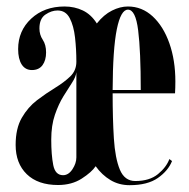

<svg xmlns="http://www.w3.org/2000/svg" viewBox="-20 -546 569 577"><path d="M154.5 10Q94 10 60.5 -22.5Q27 -55 27 -110.5Q27 -160 45.5 -192Q64 -224 91.2 -244.8Q118.5 -265.5 145.5 -282Q172.5 -298.5 191 -316.2Q209.5 -334 209.5 -360.5Q209.5 -398 205.5 -433.2Q201.5 -468.5 189.5 -491.5Q177.5 -514.5 153 -514.5Q134.5 -514.5 116.5 -502.2Q98.5 -490 98.5 -460.5Q98.5 -441.5 108.5 -426.5Q118.5 -411.5 118.5 -388.5Q118.5 -365 107.8 -350.2Q97 -335.5 76 -335.5Q56 -335.5 45.2 -352.2Q34.5 -369 34.5 -398.5Q34.5 -453.5 73.8 -490Q113 -526.5 174 -526.5Q204 -526.5 229 -514.5Q254 -502.5 271 -475.5Q292 -502 316.5 -514.2Q341 -526.5 364.5 -526.5Q406.5 -526.5 438.8 -496.8Q471 -467 489 -416Q507 -365 507 -301Q507 -282 506 -265.5H318.5Q318.5 -189.5 322.2 -130Q326 -70.5 340.2 -36.2Q354.5 -2 386.5 -2Q429.5 -2 454.8 -22.8Q480 -43.5 489 -68L497 -62Q485.5 -33 454.5 -11.2Q423.5 10.5 369.5 10.5Q337.5 10.5 312 -4.8Q286.5 -20 267.5 -46.5Q255.5 -28.5 225.5 -9.2Q195.5 10 154.5 10ZM364.5 -517Q343 -517 331 -457.8Q319 -398.5 318.5 -275.5H403Q403 -392.5 395.2 -454.8Q387.5 -517 364.5 -517ZM169.5 -19.5Q186 -19.5 197.8 -37.5Q209.5 -55.5 209.5 -73V-329Q208 -315 196.5 -297.5Q185 -280 170.5 -256.5Q156 -233 145 -201Q134 -169 134 -126.5Q134 -80.5 140 -50Q146 -19.5 169.5 -19.5Z"/></svg>

Font: Imbue 100pt SemiBold
Style: Regular
Weight: 600
Designer: Tyler Finck
Foundry: Etcetera Type Company
Version: Version 1.102; ttfautohint (v1.8.3)